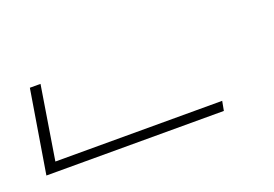

<svg xmlns="http://www.w3.org/2000/svg" viewBox="-396 -822 435 305"><g transform="rotate(-20 -178.5 -670.0)"><path d="M-357 -600 -334 -740H-316L-336 -616H-54L-57 -600Z"/></g></svg>

Font: Iosevka Term Curly Thin
Style: Italic
Weight: 100
Italic angle: -9°
Designer: Belleve Invis
Foundry: Belleve Invis
Version: Version 32.3.0